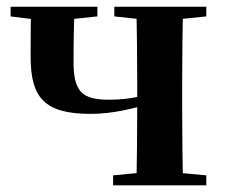

<svg xmlns="http://www.w3.org/2000/svg" viewBox="-20 -556 676 576"><path d="M251.6 -214.4C320.2 -214.4 378.6 -230.3 440.6 -247.6V-277.1C388.2 -262.5 352.5 -256.9 306 -256.9C223.6 -256.9 200.6 -283.9 200.6 -371.3C200.6 -439 202 -487.1 203.6 -535.7H73.2C72.2 -492 71.9 -449.1 71.9 -385.6C71.9 -264 112.3 -214.4 251.6 -214.4ZM388.7 0H529.5C527.5 -50.2 526.5 -165.3 526.5 -234.8V-301.2C526.5 -370.2 527.5 -485.5 529.5 -535.7H388.7C390.7 -485.5 391.7 -370.2 391.7 -301.2V-238.1C391.7 -165.3 390.7 -50.2 388.7 0ZM11.8 -506.8 102.4 -495.5H165.8L272.2 -506.8V-535.7H11.8ZM319.3 0H598.9V-29.9L489.1 -40.2H426.8L319.3 -29.9ZM323 -506.8 428.1 -495.5H490.4L598.9 -506.8V-535.7H323Z"/></svg>

Font: Source Han Serif CN VF
Style: Regular
Weight: 250
Designer: Ryoko NISHIZUKA 西塚涼子 (kana & ideographs); Frank Grießhammer (Latin, Greek & Cyrillic); Wenlong ZHANG 张文龙 (bopomofo); San
Foundry: Adobe
Version: Version 2.002;hotconv 1.1.0;makeotfexe 2.6.0